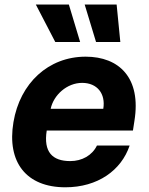

<svg xmlns="http://www.w3.org/2000/svg" viewBox="-20 -797 641 828"><path d="M261.7 10.7C401.6 10.7 503.2 -62.5 539.1 -169.4H398.1C377.5 -126.8 333.5 -102.3 283 -102.3C206 -102.3 166.9 -141.3 181.5 -234H553.3L559.7 -275.6C589.8 -460.9 494 -552.6 349.4 -552.6C188.9 -552.6 66.1 -438.6 38 -270.2C8.9 -97.3 93.8 10.7 261.7 10.7ZM134.6 -777.3 218.4 -615.8H325.6L277 -777.3ZM198.5 -327.8C211.3 -387.8 269.2 -439.6 334.2 -439.6C399.5 -439.6 436.1 -392.8 425.4 -327.8ZM345.2 -777.3 394.2 -615.8H498.9L483 -777.3Z"/></svg>

Font: Magic Ui Pro
Style: Bold Italic
Weight: 700
Italic angle: -9.39999°
Designer: Stefan Endress, Andreas Faust
Version: Version 1.000;FEAKit 1.0